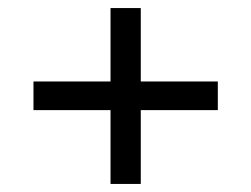

<svg xmlns="http://www.w3.org/2000/svg" viewBox="-20 -528 623 476"><path d="M254 -255V-72H329V-255H520V-326H329V-508H254V-326H63V-255Z"/></svg>

Font: Rootstock Sans Body
Style: Regular
Weight: 400
Designer: Colophon Foundry, Jonny Pinhorn
Foundry: Colophon Foundry
Version: Version 1.200;FEAKit 1.0